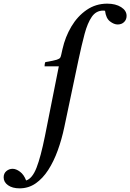

<svg xmlns="http://www.w3.org/2000/svg" viewBox="-188 -776 713 1051"><path d="M134 -413H56Q56 -428 60 -436Q107 -444 122.5 -449Q138 -454 142 -461Q145 -466 147.5 -478Q150 -490 154 -507Q169 -574 202.5 -630.5Q236 -687 286 -721.5Q336 -756 399 -756Q445 -756 475 -737Q505 -718 505 -689Q505 -669 491.5 -655.5Q478 -642 456 -642Q436 -642 414 -659Q392 -676 387 -717Q384 -718 377 -718Q338 -718 314.5 -684Q291 -650 275 -590Q259 -530 242 -450L164 -80Q150 -13 128 47.5Q106 108 76 154.5Q46 201 7 228Q-32 255 -81 255Q-120 255 -144 238Q-168 221 -168 195Q-168 173 -153 160.5Q-138 148 -119 148Q-100 148 -78.5 164Q-57 180 -45 212Q-11 201 12 142Q35 83 58 -31Z"/></svg>

Font: Castoro
Style: Italic
Weight: 400
Italic angle: -11°
Designer: John Hudson with Paul Hanslow, assisted by Kaja Sojewska.
Foundry: Tiro Typeworks Ltd.
Version: Version 2.04